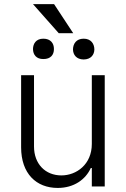

<svg xmlns="http://www.w3.org/2000/svg" viewBox="-20 -914 617 941"><path d="M245 -893.8H141.7L267.8 -751.4H338.8ZM141.7 -673.7C142 -645.6 158.4 -624.3 192.5 -624.6C228 -624.3 244.7 -645.6 244.3 -673.7C244.7 -701.7 228 -724.4 192.5 -724.4C156.6 -724.4 142 -699.9 141.7 -673.7ZM337.7 -671.9C338.1 -645.6 354.4 -622.9 389.9 -622.5C425.8 -622.9 442.1 -645.6 442.5 -671.9C442.1 -699.9 425.8 -724.4 389.9 -724.4C354 -724.4 338.1 -699.6 337.7 -671.9ZM430 -208.5C430 -108.3 354.8 -54.3 280.9 -54.3C202.1 -54.3 146.7 -110.8 146.7 -196V-545.5H83.5V-192.1C83.5 -62.9 158 7.1 262.8 7.1C342.7 7.1 399.5 -34.4 425.1 -90.6H430V0H493.3V-545.5H430Z"/></svg>

Font: TID UI Light
Style: Regular
Weight: 300
Designer: The TID Project Authors
Foundry: Bakken & Bæck
Version: Version 1.001;hotconv 1.0.109;makeotfexe 2.5.65596